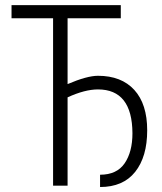

<svg xmlns="http://www.w3.org/2000/svg" viewBox="-20 -731 637 756"><path d="M246.1 0H189V-659.2H25.4V-710.9H455.6V-659.2H246.1V-399.9Q322.8 -432.6 365.7 -432.6Q458 -432.6 508.8 -377Q559.6 -321.3 559.6 -217.8Q559.6 -113.8 512.2 -54.2Q464.8 5.4 374 5.4V-43Q439.9 -43 470.7 -87.9Q501.5 -132.8 501.5 -206.5Q500.5 -378.9 365.7 -378.9Q314 -378.9 246.1 -347.7Z"/></svg>

Font: RobotoCondensed-Light
Style: Light
Weight: 300
Designer: Google
Version: Version 1.200311; 2013